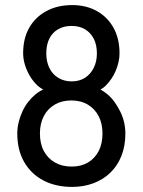

<svg xmlns="http://www.w3.org/2000/svg" viewBox="-20 -720 561 755"><path d="M264 15Q199 15 150.5 -10.5Q102 -36 75 -83Q48 -130 48 -195Q48 -218 53.5 -240Q59 -262 68.5 -282.5Q78 -303 91 -319.5Q104 -336 119 -348.5Q134 -361 150 -368Q134 -376 120 -391Q106 -406 95 -425.5Q84 -445 77.5 -467Q71 -489 71 -511Q71 -569 95 -611Q119 -653 162.5 -676.5Q206 -700 264 -700Q319 -700 361 -676.5Q403 -653 426.5 -610.5Q450 -568 450 -510Q450 -493 446 -475.5Q442 -458 435 -441.5Q428 -425 418.5 -411Q409 -397 398 -385.5Q387 -374 375 -368Q390 -360 404.5 -347.5Q419 -335 431 -318Q443 -301 453 -281Q463 -261 468 -239Q473 -217 473 -195Q473 -146 457.5 -107Q442 -68 414 -41Q386 -14 347.5 0.5Q309 15 264 15ZM262 -65Q299 -65 326 -81Q353 -97 368 -126Q383 -155 383 -195Q383 -234 368 -263Q353 -292 325.5 -308.5Q298 -325 260 -325Q223 -325 195 -308.5Q167 -292 152 -263Q137 -234 137 -195Q137 -155 152.5 -126Q168 -97 196 -81Q224 -65 262 -65ZM262 -400Q292 -400 314 -414Q336 -428 348.5 -453Q361 -478 361 -510Q361 -544 348.5 -568Q336 -592 314 -605Q292 -618 261 -618Q231 -618 208.5 -605Q186 -592 174 -568Q162 -544 162 -510Q162 -478 174 -453Q186 -428 209 -414Q232 -400 262 -400Z"/></svg>

Font: Fredoka SemiCondensed
Style: Regular
Weight: 400
Width: 4
Designer: Ben Nathan
Foundry: Milena B. Brandão, Ben Nathan
Version: Version 2.001